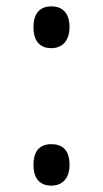

<svg xmlns="http://www.w3.org/2000/svg" viewBox="-20 -568 323 602"><path d="M141 -417C173 -417 198 -438 198 -483C198 -527 176 -548 141 -548C106 -548 85 -527 85 -483C85 -438 106 -417 141 -417ZM141 14C173 14 198 -6 198 -51C198 -98 175 -116 141 -116C106 -116 85 -96 85 -51C85 -7 106 14 141 14Z"/></svg>

Font: Noto Sans Gurmukhi UI Condensed
Style: Regular
Weight: 400
Width: 3
Designer: Jelle Bosma - Monotype Design Team
Foundry: Monotype Imaging Inc.
Version: Version 2.004